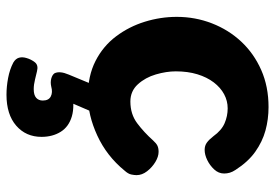

<svg xmlns="http://www.w3.org/2000/svg" viewBox="-148 -445 848 592"><g transform="rotate(90 276.0 -149.0)"><path d="M276 4Q214 4 168 -19.5Q122 -43 92 -83Q62 -123 47 -171.5Q32 -220 32 -270Q32 -327 52 -378.5Q72 -430 108.5 -469Q145 -508 196 -530.5Q247 -553 310 -553Q348 -553 382.5 -543.5Q417 -534 448 -512Q479 -490 504 -451Q510 -442 512.5 -433.5Q515 -425 515 -416Q515 -399 502.5 -385.5Q490 -372 473.5 -364Q457 -356 442 -356Q429 -356 419.5 -363Q410 -370 400 -383Q382 -408 360 -417.5Q338 -427 314 -427Q291 -427 270.5 -416Q250 -405 234 -384Q218 -363 209 -333.5Q200 -304 200 -267Q200 -238 209.5 -205.5Q219 -173 240 -150Q261 -127 293 -127Q332 -127 360 -148Q388 -169 413 -197Q422 -207 429.5 -210.5Q437 -214 448 -214Q463 -214 479.5 -204Q496 -194 508 -178.5Q520 -163 520 -146Q520 -139 518 -129.5Q516 -120 506 -109Q461 -54 398 -25Q335 4 276 4ZM272 255Q247 255 220.5 250Q194 245 173 234Q161 227 158 216.5Q155 206 159 193Q163 179 172 167.5Q181 156 200 161Q209 163 225 167Q241 171 255 171Q273 171 281.5 163.5Q290 156 290 143Q290 125 277.5 118.5Q265 112 247 117Q234 120 222.5 117Q211 114 206 107Q202 99 203 88Q204 77 210 63L239 -7H324L290 72L257 54Q307 44 339 53.5Q371 63 386.5 88Q402 113 402 147Q402 195 367.5 225Q333 255 272 255Z"/></g></svg>

Font: Playpen Sans Arabic
Style: Bold
Weight: 700
Version: Version 2.000